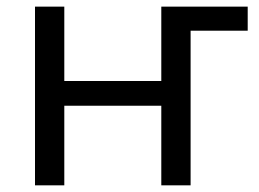

<svg xmlns="http://www.w3.org/2000/svg" viewBox="-20 -556 778 576"><path d="M172.9 -536.1V-313H463.9V-536.1H723.1V-463.9H551.8V0H463.9V-238.8H172.9V0H85V-536.1Z"/></svg>

Font: Noto Sans Southeast Asian
Style: Regular
Weight: 400
Designer: Monotype Design Team
Foundry: Monotype Imaging Inc.
Version: Version 1.06 uh; ttfautohint (v1.4.1)